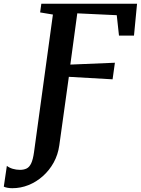

<svg xmlns="http://www.w3.org/2000/svg" viewBox="-128 -763 759 1036"><path d="M-61.5 252.5Q-76 252.5 -88.8 250Q-101.5 247.5 -107.5 244L-91 132Q-77.5 142.5 -58.8 148Q-40 153.5 -20 153.5Q0.5 153.5 15.5 146.2Q30.5 139 40.2 118.5Q50 98 55.5 58.5L157.5 -684.5L88.5 -696L95 -743H611.5L595 -571H514L502 -681L289 -691L251.5 -414.5L492 -424.5L479.5 -335L243.5 -348.5L192 21Q185 71.5 161.8 113.8Q138.5 156 103.5 187.2Q68.5 218.5 26.2 235.5Q-16 252.5 -61.5 252.5Z"/></svg>

Font: Merriweather 20pt SemiBold
Style: Italic
Weight: 600
Italic angle: -7.8°
Version: Version 2.101